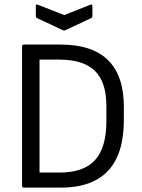

<svg xmlns="http://www.w3.org/2000/svg" viewBox="-20 -859 648 879"><path d="M90 0Q81 0 81 -9V-646Q81 -655 90 -655H257Q547 -655 547 -370V-309Q547 0 258 0ZM161 -69H253Q363 -69 415 -126Q467 -183 467 -304V-375Q467 -483 414.5 -534.5Q362 -586 252 -586H161ZM267 -721 150 -776Q144 -779 144 -786V-832Q144 -842 154 -837L274 -790L393 -837Q403 -841 403 -832V-786Q403 -778 397 -776L280 -721Q274 -718 267 -721Z"/></svg>

Font: Sofia Sans Semi Condensed
Style: Regular
Weight: 400
Designer: Botio Nikoltchev, Ani Petrova
Foundry: lettersoup
Version: Version 4.100; ttfautohint (v1.8.4.7-5d5b)